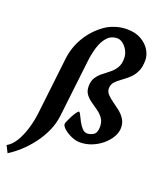

<svg xmlns="http://www.w3.org/2000/svg" viewBox="-256 -848 998 1193"><g transform="rotate(20 242.5 -252.0)"><path d="M546.9 -598.1Q546.9 -550.8 531.5 -520.3Q516.1 -489.7 493.2 -469.5Q470.2 -449.2 447.3 -433.1Q424.3 -417 408.9 -399.7Q393.6 -382.3 393.6 -356.9Q393.6 -335.9 409.2 -319.1Q424.8 -302.2 448 -286.1Q471.2 -270 494.4 -251.7Q517.6 -233.4 533.2 -209.2Q548.8 -185.1 548.8 -151.9Q548.8 -122.1 531.5 -91.6Q514.2 -61 484.6 -35.9Q455.1 -10.7 417.2 4.6Q379.4 20 338.4 20Q311 20 281.5 7.1Q252 -5.9 231.4 -23.7Q210.9 -41.5 210.9 -55.7Q210.9 -60.5 217.8 -76.7Q224.6 -92.8 234.6 -111.6Q244.6 -130.4 254.4 -144Q264.2 -157.7 269.5 -157.7Q273.9 -157.7 282 -141.1Q290 -124.5 301.5 -102.5Q313 -80.6 328.1 -64Q343.3 -47.4 361.8 -47.4Q382.3 -47.4 403.1 -60.1Q423.8 -72.8 423.8 -113.8Q423.8 -146.5 408.4 -168.2Q393.1 -189.9 370.4 -206.1Q347.7 -222.2 324.7 -238Q301.8 -253.9 286.4 -274.4Q271 -294.9 271 -326.2Q271 -361.8 285.9 -384.8Q300.8 -407.7 323 -425Q345.2 -442.4 367.4 -460Q389.6 -477.5 404.5 -501.7Q419.4 -525.9 419.4 -563Q419.4 -592.3 406.2 -616Q393.1 -639.6 374.5 -653.6Q356 -667.5 338.9 -667.5Q297.9 -667.5 272 -639.4Q246.1 -611.3 231.9 -565.2Q217.8 -519 211.9 -464.8L168.9 -94.2Q162.6 -40 139.9 10Q117.2 60.1 84.2 103.3Q51.3 146.5 13.7 180.7Q-23.9 214.8 -60.1 236.8L-83 191.4Q-50.3 173.3 -25.9 132.3Q-1.5 91.3 13.9 38.3Q29.3 -14.6 35.2 -67.9L78.1 -439Q87.9 -519 128.4 -585.2Q168.9 -651.4 231 -695.8Q259.3 -716.3 297.6 -728.8Q335.9 -741.2 376 -741.2Q430.2 -741.2 468.5 -719.5Q506.8 -697.8 526.9 -665Q546.9 -632.3 546.9 -598.1Z"/></g></svg>

Font: Gentium Book Plus
Style: Bold Italic
Weight: 700
Italic angle: -8°
Designer: Victor Gaultney, Annie Olsen, Iska Routamaa, Becca Hirsbrunner
Foundry: SIL International
Version: Version 6.101